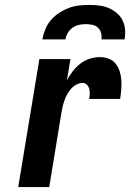

<svg xmlns="http://www.w3.org/2000/svg" viewBox="-20 -760 540 780"><path d="M54 0 140 -520H266L252 -434Q262 -453 275.5 -470.5Q289 -488 306.5 -501.5Q324 -515 344.5 -521.5Q365 -528 385 -528Q405 -528 422 -521.5Q439 -515 450 -501Q461 -487 466.5 -469.5Q472 -452 473 -433.5Q474 -415 472.5 -396Q471 -377 468 -358H342Q344 -368 344.5 -378.5Q345 -389 342.5 -399Q340 -409 333 -416Q326 -423 316 -423Q303 -423 290.5 -416.5Q278 -410 268.5 -399Q259 -388 252.5 -376Q246 -364 241.5 -351Q237 -338 234 -325Q231 -312 229 -299L180 0ZM152 -600Q156 -621 164 -641Q172 -661 186.5 -678Q201 -695 220 -707.5Q239 -720 259 -727.5Q279 -735 300 -737.5Q321 -740 342 -740Q363 -740 383 -737.5Q403 -735 421 -727.5Q439 -720 454 -707.5Q469 -695 477.5 -678Q486 -661 488 -641Q490 -621 486 -600H392Q394 -614 390.5 -626.5Q387 -639 378 -647.5Q369 -656 356 -659Q343 -662 329 -662Q315 -662 301 -659Q287 -656 275 -647.5Q263 -639 255.5 -626.5Q248 -614 246 -600Z"/></svg>

Font: Iosevka Curly Extrabold
Style: Italic
Weight: 800
Italic angle: -9°
Monospace: yes
Designer: Belleve Invis
Foundry: Belleve Invis
Version: Version 22.1.2; ttfautohint (v1.8.4)